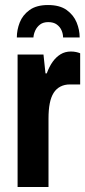

<svg xmlns="http://www.w3.org/2000/svg" viewBox="-20 -744 340 764"><path d="M50 0V-527H153L161 -452H166Q176 -479 189.5 -498Q203 -517 221 -528Q239 -539 262 -539Q273 -539 282.5 -537Q292 -535 299 -532V-408H258Q237 -408 220.5 -399.5Q204 -391 193.5 -374.5Q183 -358 178 -332.5Q173 -307 173 -272V0ZM171 -724Q218 -724 245.5 -704Q273 -684 285 -654.5Q297 -625 297 -595H231Q231 -609 225 -623Q219 -637 206 -646.5Q193 -656 172 -656Q152 -656 139.5 -646.5Q127 -637 120.5 -623Q114 -609 113 -595H47Q47 -625 58.5 -654.5Q70 -684 97.5 -704Q125 -724 171 -724Z"/></svg>

Font: Archivo Condensed
Style: Bold
Weight: 700
Width: 3
Designer: Hector Gatti
Foundry: Omnibus-Type
Version: Version 2.001